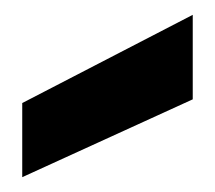

<svg xmlns="http://www.w3.org/2000/svg" viewBox="-20 -832 290 259"><path d="M240 -812 10 -693V-593L240 -698Z"/></svg>

Font: Malmofest SemiBold
Style: Regular
Weight: 600
Designer: Jonny Pinhorn (Poppins), Kolossal
Version: Version 1.004;Glyphs 3.1.2 (3151)